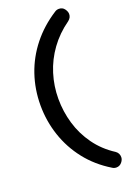

<svg xmlns="http://www.w3.org/2000/svg" viewBox="-166 -763 696 1009"><g transform="rotate(-20 181.5 -258.5)"><path d="M302 185Q289 185 279 178Q200 130 146.5 62Q93 -6 65.5 -88Q38 -170 38 -258Q38 -347 65.5 -428Q93 -509 147 -577Q201 -645 279 -695Q289 -702 302 -702Q322 -702 333 -687Q344 -672 344 -658Q344 -638 326 -624Q264 -580 222 -522Q180 -464 159 -396.5Q138 -329 138 -258Q138 -187 158 -119Q178 -51 220 7.5Q262 66 326 107Q344 120 344 142Q344 157 332 171Q320 185 302 185Z"/></g></svg>

Font: Quicksand SemiBold
Style: Regular
Weight: 600
Designer: Andrew Paglinawan
Foundry: Andrew Paglinawan
Version: Version 3.006